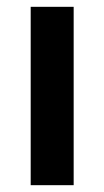

<svg xmlns="http://www.w3.org/2000/svg" viewBox="-20 -543 305 563"><path d="M70 0V-523H196V0Z"/></svg>

Font: Bricolage Grotesque 17pt SemiBold
Style: Regular
Weight: 600
Version: Version 1.001;gftools[0.9.33.dev8+g029e19f]